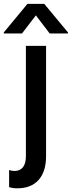

<svg xmlns="http://www.w3.org/2000/svg" viewBox="-65 -787 378 1011"><path d="M50.8 -610.8H-45.1V-616.1L79.5 -766.7H168L293 -616.1V-610.8H196.7L123.9 -706ZM23.8 204.5Q1.1 204.5 -17 198.2V108.3Q-3.6 113.3 11 113.3Q41.2 113.3 56.3 93Q71.4 72.8 71.4 36.2V-545.5H177.6V34.8Q177.6 117.2 137.6 161.2Q97.7 205.3 23.8 204.5Z"/></svg>

Font: TID UI Medium
Style: Regular
Weight: 500
Designer: The TID Project Authors
Foundry: Bakken & Bæck
Version: Version 1.001;hotconv 1.0.109;makeotfexe 2.5.65596